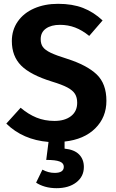

<svg xmlns="http://www.w3.org/2000/svg" viewBox="-20 -728 605 1005"><path d="M318 13V50Q369 55 394 80.5Q419 106 419 146Q419 196 379.5 226.5Q340 257 276 257Q243 257 215.5 249Q188 241 169 228L202 160Q233 177 266 177Q314 177 314 145Q314 126 292.5 117.5Q271 109 222 109L234 15Q100 4 13 -81L88 -164Q128 -130 171 -112.5Q214 -95 265 -95Q319 -95 351.5 -120Q384 -145 384 -190Q384 -218 372.5 -236.5Q361 -255 333 -270Q305 -285 252 -301Q139 -336 90.5 -385Q42 -434 42 -513Q42 -571 73 -615.5Q104 -660 159 -684Q214 -708 284 -708Q359 -708 414.5 -686.5Q470 -665 517 -621L447 -540Q410 -570 373 -584Q336 -598 294 -598Q248 -598 220.5 -578.5Q193 -559 193 -523Q193 -498 204.5 -482Q216 -466 245 -452Q274 -438 332 -420Q435 -387 486 -338.5Q537 -290 537 -200Q537 -114 478.5 -56Q420 2 318 13Z"/></svg>

Font: Wolseley Sans SemiBold
Style: Regular
Weight: 600
Designer: Carrois Corporate & Edenspiekermann AG
Foundry: Carrois Corporate GbR & Edenspiekermann AG
Version: Version 4.202